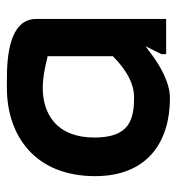

<svg xmlns="http://www.w3.org/2000/svg" viewBox="2 -504 513 557"><g transform="rotate(-90 258.5 -225.5)"><path d="M26 -206C26 -52 128 11 252 11C299 11 348 -19 379 -42L403 -60L380 -14V0H482V-377C482 -455 372 -462 307 -462H282C144 -462 26 -381 26 -206ZM138 -208C138 -319 208 -358 282 -358C314 -358 348 -350 368 -345L374 -344V-154L371 -152C355 -136 309 -93 255 -93C188 -93 138 -108 138 -208Z"/></g></svg>

Font: Charger Eco
Style: Regular
Weight: 1000
Designer: Jasper
Foundry: Cannot Into Space Fonts
Version: Version 1.1